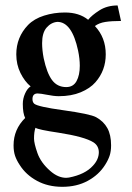

<svg xmlns="http://www.w3.org/2000/svg" viewBox="-20 -474 493 719"><path d="M213.4 225.6Q159.7 225.6 118.4 203.1Q77.1 180.7 53.7 143.6Q42 126 36.4 109.4Q30.8 92.8 30.8 70.3Q30.8 10.7 74.2 -32.2Q65.4 -49.8 65.4 -85Q65.4 -105 74 -124Q82.5 -143.1 94.7 -150.4Q72.3 -168.9 56.6 -200.7Q41 -232.4 41 -270.5Q41 -334.5 85 -380.4Q107.9 -403.8 145 -415.5Q182.1 -427.2 223.1 -427.2Q276.4 -427.2 310.1 -399.9Q323.7 -417 352.5 -435.3Q381.3 -453.6 420.4 -453.6L433.1 -395.5Q397.5 -395.5 374.3 -391.8Q351.1 -388.2 335.4 -376.5Q376 -333.5 376 -270.5Q376 -210 337.4 -166Q317.4 -143.1 282.2 -128.4Q247.1 -113.8 200.2 -113.8Q181.6 -113.8 152.8 -119.6Q133.8 -123.5 121.1 -124Q101.6 -124 101.6 -103Q101.6 -91.3 108.4 -85.4Q122.6 -74.2 215.3 -61.5Q316.9 -47.4 339.8 -35.2Q368.2 -19.5 382.1 5.9Q396 31.2 396 70.3Q396 92.8 390.4 109.4Q384.8 126 373.5 143.6Q350.1 180.7 308.8 203.1Q267.6 225.6 213.4 225.6ZM228 -147.9Q254.4 -147.9 266.6 -170.2Q278.8 -192.4 278.8 -227.5Q278.8 -253.9 272.5 -284.2Q249.5 -392.1 194.8 -392.1Q171.4 -390.1 154.5 -370.6Q137.7 -351.1 137.7 -312.5Q137.7 -286.6 143.6 -255.9Q155.3 -200.7 174.8 -174.3Q194.3 -147.9 228 -147.9ZM228 191.9 238.3 190.9Q298.8 179.2 328.1 146.5Q350.1 123 350.1 95.7Q349.6 71.8 330.1 59.1Q296.9 38.1 199.2 22.9Q123 11.7 112.8 4.4Q107.4 20 107.4 44.9Q107.4 62.5 120.1 98.9Q132.8 135.3 168 166Q197.3 191.9 228 191.9Z"/></svg>

Font: Quaaykop
Style: Medium
Weight: 500
Designer: Tup Wanders
Foundry: Free font, DO NOT SELL
Version: Version 1.00;July 31, 2023;FontCreator 11.5.0.2430 64-bit